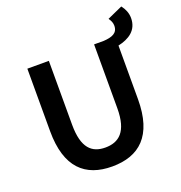

<svg xmlns="http://www.w3.org/2000/svg" viewBox="-143 -922 998 1057"><g transform="rotate(-20 356.0 -393.5)"><path d="M471 -654V-280C471 -142 415 -99 336 -99C258 -99 206 -142 206 -280V-654H80V-288C80 -74 179 12 336 12C495 12 595 -74 595 -288V-602C659 -616 712 -649 712 -721C712 -751 700 -777 685 -796L683 -799L594 -759L597 -754C605 -742 611 -729 611 -713C611 -669 576 -657 528 -654Z"/></g></svg>

Font: Falling Sky
Style: Med
Weight: 500
Designer: Paul D. Hunt
Foundry: Adobe Systems Incorporated
Version: Version 1.02